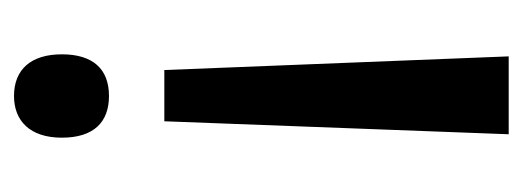

<svg xmlns="http://www.w3.org/2000/svg" viewBox="-262 -492 764 281"><g transform="rotate(90 120.5 -352.0)"><path d="M158 -210 177 -714H63L83 -210ZM60 -60C60 -15 82 10 121 10C157 10 182 -13 182 -60C182 -107 159 -129 121 -129C81 -129 60 -105 60 -60Z"/></g></svg>

Font: Noto Sans Lao ExtraCondensed Medium
Style: Regular
Weight: 500
Width: 2
Designer: Monotype Design Team
Foundry: Monotype Imaging Inc.
Version: Version 2.003